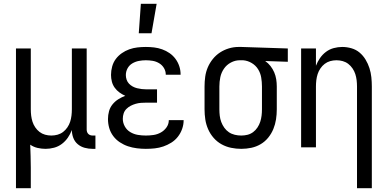

<svg xmlns="http://www.w3.org/2000/svg" viewBox="-20 -775 2040 1010"><path d="M64 215V-520H142V-200Q142 -183 144 -166.5Q146 -150 151 -134.5Q156 -119 165.5 -105Q175 -91 188 -81Q201 -71 217 -66.5Q233 -62 250 -62Q267 -62 283 -66.5Q299 -71 312 -81Q325 -91 334.5 -105Q344 -119 349 -134.5Q354 -150 356 -166.5Q358 -183 358 -200V-520H436V-93Q436 -87 438 -81Q440 -75 444.5 -70.5Q449 -66 455 -64Q461 -62 467 -62H482V8H467Q446 8 425.5 2.5Q405 -3 389 -16.5Q373 -30 365.5 -50Q358 -70 358 -91Q350 -70 337 -51Q324 -32 305.5 -18Q287 -4 264.5 2Q242 8 220 8Q198 8 177 3Q156 -2 139 -14Q140 16 141 46.5Q142 77 142 107V215Z M747 8Q724 8 700 5Q676 2 653.5 -5.5Q631 -13 610.5 -26.5Q590 -40 575.5 -59.5Q561 -79 554.5 -102Q548 -125 548 -149Q548 -170 553.5 -190Q559 -210 572 -226Q585 -242 602.5 -253Q620 -264 639 -271Q623 -278 608.5 -288.5Q594 -299 583.5 -313.5Q573 -328 568.5 -345.5Q564 -363 564 -381Q564 -403 570 -425Q576 -447 589 -464.5Q602 -482 620.5 -495Q639 -508 660 -515.5Q681 -523 703 -525.5Q725 -528 747 -528Q769 -528 790.5 -525.5Q812 -523 833 -515.5Q854 -508 872 -495.5Q890 -483 903 -465.5Q916 -448 923 -427Q930 -406 930 -384V-382H852V-383Q852 -401 842.5 -417Q833 -433 817 -442.5Q801 -452 783 -455Q765 -458 747 -458Q729 -458 710.5 -454.5Q692 -451 676 -441.5Q660 -432 651 -415.5Q642 -399 642 -380Q642 -368 646 -356Q650 -344 658.5 -335Q667 -326 678 -320Q689 -314 701 -311Q713 -308 725.5 -306.5Q738 -305 750 -305H806V-235H750Q736 -235 722 -234Q708 -233 694 -229Q680 -225 667.5 -218.5Q655 -212 645 -202Q635 -192 630.5 -178.5Q626 -165 626 -150Q626 -129 636.5 -110Q647 -91 665.5 -80Q684 -69 705 -65.5Q726 -62 747 -62Q768 -62 788 -65Q808 -68 826 -78Q844 -88 856 -105Q868 -122 868 -143H946V-142Q946 -119 938 -96.5Q930 -74 915.5 -55.5Q901 -37 881 -24.5Q861 -12 839 -4.5Q817 3 794 5.5Q771 8 747 8ZM710 -600 721 -755H804L777 -600Z M1249 8Q1222 8 1195.5 2.5Q1169 -3 1145.5 -16Q1122 -29 1104 -49.5Q1086 -70 1075 -95Q1064 -120 1060 -146.5Q1056 -173 1056 -200V-320Q1056 -346 1059.5 -371.5Q1063 -397 1073 -420.5Q1083 -444 1099.5 -464.5Q1116 -485 1137.5 -499Q1159 -513 1184 -520.5Q1209 -528 1235 -528H1250L1494 -520V-450L1375 -454Q1391 -443 1403 -427.5Q1415 -412 1422.5 -394.5Q1430 -377 1433 -358Q1436 -339 1436 -320V-200Q1436 -173 1432 -147Q1428 -121 1418 -96.5Q1408 -72 1391 -51Q1374 -30 1351 -16.5Q1328 -3 1302 2.5Q1276 8 1249 8ZM1249 -62Q1266 -62 1282 -66Q1298 -70 1311.5 -80Q1325 -90 1334.5 -104.5Q1344 -119 1349 -134.5Q1354 -150 1356 -166.5Q1358 -183 1358 -200V-320Q1358 -344 1354 -367.5Q1350 -391 1337.5 -411Q1325 -431 1304 -443.5Q1283 -456 1259 -458H1241Q1217 -458 1194.5 -446Q1172 -434 1158 -413.5Q1144 -393 1139 -369Q1134 -345 1134 -320V-200Q1134 -183 1136 -166Q1138 -149 1144 -133Q1150 -117 1160 -103Q1170 -89 1184 -79.5Q1198 -70 1215 -66Q1232 -62 1249 -62Z M1858 215V-320Q1858 -337 1856 -353.5Q1854 -370 1849 -385.5Q1844 -401 1834.5 -415Q1825 -429 1812 -439Q1799 -449 1783 -453.5Q1767 -458 1750 -458Q1733 -458 1717 -453.5Q1701 -449 1688 -439Q1675 -429 1665.5 -415Q1656 -401 1651 -385.5Q1646 -370 1644 -353.5Q1642 -337 1642 -320V0H1564V-520H1642V-429Q1650 -450 1663 -469Q1676 -488 1694.5 -502Q1713 -516 1735.5 -522Q1758 -528 1780 -528Q1805 -528 1829 -521Q1853 -514 1871.5 -498.5Q1890 -483 1903 -461.5Q1916 -440 1923.5 -416.5Q1931 -393 1933.5 -368.5Q1936 -344 1936 -320V215Z"/></svg>

Font: Iosevka Fuck
Style: Regular
Weight: 400
Monospace: yes
Designer: Belleve Invis
Foundry: Belleve Invis
Version: Version 28.0.7; ttfautohint (v1.8.3)